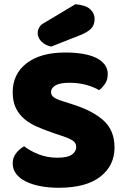

<svg xmlns="http://www.w3.org/2000/svg" viewBox="-20 -871 591 907"><path d="M237 -241Q193 -256 157 -271.5Q121 -287 95 -309Q69 -331 54.5 -361.5Q40 -392 40 -436Q40 -521 105.5 -572Q171 -623 289 -623Q332 -623 369 -617Q406 -611 432.5 -598.5Q459 -586 474 -566.5Q489 -547 489 -521Q489 -495 477 -476.5Q465 -458 448 -445Q426 -459 389 -469.5Q352 -480 308 -480Q263 -480 242 -467.5Q221 -455 221 -436Q221 -421 234 -411.5Q247 -402 273 -394L326 -377Q420 -347 470.5 -300.5Q521 -254 521 -174Q521 -89 454 -36.5Q387 16 257 16Q211 16 171.5 8.5Q132 1 102.5 -13.5Q73 -28 56.5 -49.5Q40 -71 40 -99Q40 -128 57 -148.5Q74 -169 94 -180Q122 -158 162.5 -142Q203 -126 251 -126Q300 -126 320 -141Q340 -156 340 -176Q340 -196 324 -206.5Q308 -217 279 -227ZM336 -851Q385 -847 406 -827.5Q427 -808 427 -782Q427 -753 410.5 -736Q394 -719 359 -705L222 -651Q193 -657 175.5 -675Q158 -693 158 -715Q158 -729 165.5 -742Q173 -755 189 -763Z"/></svg>

Font: Baloo Tammudu
Style: Regular
Weight: 400
Designer: Omkar Shende and Ek Type
Foundry: Ek Type
Version: Version 1.443;PS 1.000;hotconv 16.6.51;makeotf.lib2.5.65220;